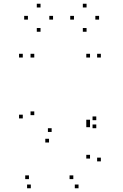

<svg xmlns="http://www.w3.org/2000/svg" viewBox="-20 -798 660 1028"><path d="M400.5 210V190H380.5V210ZM520 66V46H500V66ZM520 -490V-510H500V-490ZM462 -490V-510H442V-490ZM462 -137V-157H442V-137ZM462 -117V-137H442V-117ZM462 51V31H442V51ZM372.5 161V141H352.5V161ZM135 161V141H115V161ZM145 210V190H125V210ZM495.5 -111.5V-131.5H475.5V-111.5ZM495.5 -154.5V-174.5H475.5V-154.5ZM256.5 -91.5V-111.5H236.5V-91.5ZM163.5 -181.5V-201.5H143.5V-181.5ZM163.5 -490V-510H143.5V-490ZM102 -490V-510H82V-490ZM102 -164V-184H82V-164ZM242.5 -35V-55H222.5V-35ZM264 -693V-713H244V-693ZM197 -758V-778H177V-758ZM129.5 -693V-713H109.5V-693ZM197 -628V-648H177V-628ZM510.5 -693V-713H490.5V-693ZM443.5 -758V-778H423.5V-758ZM376 -693V-713H356V-693ZM443.5 -628V-648H423.5V-628Z"/></svg>

Font: Monaspace Krypton Dots Var
Style: Regular
Weight: 400
Designer: Riley Cran and the Lettermatic Team
Version: Version 1.100 (Monaspace Krypton Dots)